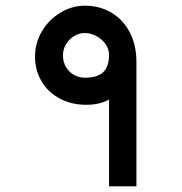

<svg xmlns="http://www.w3.org/2000/svg" viewBox="-20 -645 640 677"><path d="M284 -275.5Q232 -275.5 190.8 -297.5Q149.5 -319.5 126.5 -358.2Q103.5 -397 103.5 -446Q103.5 -494 128.2 -535.2Q153 -576.5 193.8 -600.8Q234.5 -625 279 -625Q332 -625 373.5 -600Q415 -575 438 -530.2Q461 -485.5 461 -428V12H364.5V-294Q331 -275.5 284 -275.5ZM364.5 -451Q364.5 -472 352 -489.8Q339.5 -507.5 319.5 -518Q299.5 -528.5 279 -528.5Q258.5 -528.5 240.8 -517.5Q223 -506.5 212.5 -488.5Q202 -470.5 202 -450Q202 -426.5 212.8 -408.5Q223.5 -390.5 241.2 -380.8Q259 -371 279 -371Q323 -371 343.8 -390.5Q364.5 -410 364.5 -451Z"/></svg>

Font: JuliaMono ExtraBoldItalic
Style: Regular
Weight: 800
Italic angle: -9°
Monospace: yes
Designer: cormullion
Foundry: corm
Version: Version 0.049; ttfautohint (v1.8.4)